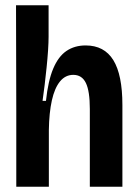

<svg xmlns="http://www.w3.org/2000/svg" viewBox="-20 -711 524 731"><path d="M42 0V-288L41 -691H165V-571Q165 -550 163 -519.5Q161 -489 157.5 -455Q154 -421 150 -387.5Q146 -354 142 -327H155Q163 -403 182.5 -449.5Q202 -496 233 -517Q264 -538 306 -538Q377 -538 411.5 -482Q446 -426 446 -311V0H322V-296Q322 -364 307 -395Q292 -426 259 -426Q229 -426 208.5 -401Q188 -376 177.5 -329Q167 -282 166 -216V0Z"/></svg>

Font: Bricolage Grotesque 72pt SemiCondensed SemiBold
Style: Regular
Weight: 600
Width: 4
Designer: Mathieu Triay
Foundry: Atelier Triay
Version: Version 1.001;gftools[0.9.33.dev8+g029e19f]